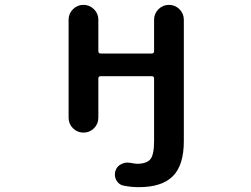

<svg xmlns="http://www.w3.org/2000/svg" viewBox="-20 -566 1040 794"><path d="M553.7 208Q523.4 208 493.2 202.1Q472.7 199.2 461.9 180.7Q455.1 168.9 455.1 156.2Q455.1 148.4 457 141.6Q462.9 122.1 480.5 113.3Q493.2 106.4 506.8 106.4Q512.7 106.4 519.5 107.4Q533.2 110.4 545.9 111.3Q585.9 111.3 601.6 92.8Q617.2 74.2 617.2 17.6V-241.2Q617.2 -251 607.4 -251H396.5Q386.7 -251 386.7 -241.2V-79.1Q386.7 -53.7 368.7 -35.6Q350.6 -17.6 325.2 -17.6Q299.8 -17.6 281.7 -35.6Q263.7 -53.7 263.7 -79.1V-484.4Q263.7 -509.8 281.7 -527.8Q299.8 -545.9 325.2 -545.9Q350.6 -545.9 368.7 -527.8Q386.7 -509.8 386.7 -484.4V-354.5Q386.7 -344.7 396.5 -344.7H607.4Q617.2 -344.7 617.2 -354.5V-484.4Q617.2 -509.8 635.3 -527.8Q653.3 -545.9 678.7 -545.9Q704.1 -545.9 722.2 -527.8Q740.2 -509.8 740.2 -484.4V17.6Q740.2 117.2 694.8 162.6Q649.4 208 553.7 208Z"/></svg>

Font: Rounded-X Mgen+ 2m medium
Style: Regular
Weight: 500
Designer: [Source Han Sans]
Ryoko NISHIZUKA  (kana & ideographs); Paul D. Hunt (Latin, Greek & Cyrillic); Wenlong ZHANG  (bopomofo
Version: Version 1.059.20150602